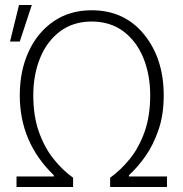

<svg xmlns="http://www.w3.org/2000/svg" viewBox="-20 -750 732 767"><path d="M59 -584H20L56 -730H107ZM647 -3H420V-40Q462 -70 498.5 -115Q535 -160 557.5 -223Q580 -286 580 -369Q580 -452 552.5 -519Q525 -586 472.5 -625Q420 -664 346 -664Q273 -664 220.5 -625Q168 -586 140.5 -519Q113 -452 113 -369Q113 -286 135.5 -223Q158 -160 194 -115Q230 -70 272 -40V-3H46V-45H195V-50Q59 -181 59 -369Q59 -467 94.5 -544Q130 -621 194.5 -665Q259 -709 346 -709Q477 -709 555.5 -612.5Q634 -516 634 -369Q634 -292 613.5 -232Q593 -172 562 -127.5Q531 -83 495 -50V-45H647Z"/></svg>

Font: LXGW 975 Gothic SC 200W
Style: Regular
Weight: 200
Version: Version 2.01;February 25, 2021